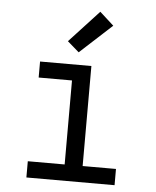

<svg xmlns="http://www.w3.org/2000/svg" viewBox="-54 -825 709 872"><g transform="rotate(5 300.0 -389.5)"><path d="M99 0V-74H267V-457H115V-530H349V-74H501V0ZM286 -587 233 -633 368 -779 432 -721Z"/></g></svg>

Font: Iosevka Curly Extended
Style: Regular
Weight: 400
Width: 7
Monospace: yes
Designer: Belleve Invis
Foundry: Belleve Invis
Version: Version 11.1.0; ttfautohint (v1.8.3)